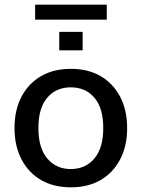

<svg xmlns="http://www.w3.org/2000/svg" viewBox="-20 -791 605 820"><path d="M283 9Q209 9 155.5 -22Q102 -53 72 -110Q42 -167 42 -244Q42 -322 72 -378.5Q102 -435 155.5 -466Q209 -497 283 -497Q356 -497 409.5 -466Q463 -435 493 -378Q523 -321 523 -244Q523 -167 493 -110Q463 -53 409.5 -22Q356 9 283 9ZM282 -69Q345 -69 383 -114Q421 -159 421 -244Q421 -330 383 -374Q345 -418 282 -418Q220 -418 182 -374Q144 -330 144 -244Q144 -159 182 -114Q220 -69 282 -69ZM130 -707V-771H436V-707ZM233 -576V-655H333V-576Z"/></svg>

Font: Nunito Sans 12pt ExtraLight SemiBold
Style: Regular
Weight: 600
Version: Version 3.101;gftools[0.9.27]